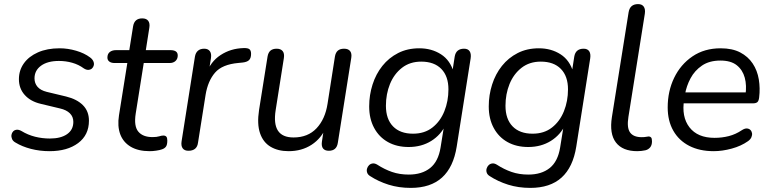

<svg xmlns="http://www.w3.org/2000/svg" viewBox="-20 -732 3780 941"><path d="M222.8 8.9Q174.8 8.9 131.3 -2.4Q87.9 -13.8 56.5 -33Q43.8 -39.8 39.2 -50.4Q34.7 -60.9 36.2 -70.9Q37.7 -80.9 44.3 -87.9Q51 -95 61.5 -96.1Q72 -97.3 85.2 -89.9Q116.7 -70.7 152 -61.9Q187.2 -53.1 224.4 -53.1Q278.3 -53.1 308.9 -74.6Q339.4 -96 339.4 -134.6Q339.4 -159.9 322.5 -176.6Q305.6 -193.3 274.4 -200.4L179.7 -223.1Q130 -234.7 101.4 -266.4Q72.7 -298.1 72.7 -343.9Q72.7 -387.3 96.9 -421.4Q121.1 -455.5 166.1 -475.4Q211.1 -495.3 272 -495.3Q312.3 -495.3 353 -483.4Q393.7 -471.5 421 -450.9Q432.7 -442.5 437.4 -431.9Q442 -421.4 439.7 -411.9Q437.5 -402.4 430.6 -396.3Q423.7 -390.3 413.3 -389.6Q402.8 -388.9 390.1 -397.3Q365.1 -415.6 334 -424.4Q302.9 -433.3 268.7 -433.3Q213.3 -433.3 181.2 -410Q149.1 -386.7 149.1 -347.7Q149.1 -323.9 163.8 -306.6Q178.5 -289.4 209.3 -281.7L304 -259Q357.1 -246 386.5 -216.4Q415.9 -186.7 415.9 -140.4Q415.9 -70.3 362.9 -30.7Q309.9 8.9 222.8 8.9Z M713.9 8.9Q657.3 8.9 620.6 -12.9Q583.9 -34.8 569.3 -74Q554.7 -113.3 563.1 -166.6L604 -423.1H542Q525.4 -423.1 515.9 -430.2Q506.4 -437.2 506.4 -449.8Q506.4 -467.9 518.1 -477.1Q529.8 -486.3 548.7 -486.3H613.7L632.4 -603.6Q635.8 -623 647 -632.5Q658.2 -641.9 677.1 -641.9Q697.4 -641.9 706.4 -630Q715.4 -618.1 711.9 -596.3L694.7 -486.3H815Q832.6 -486.3 841.8 -480Q851.1 -473.7 851.1 -460.1Q851.1 -443.5 840.3 -433.3Q829.6 -423.1 811.1 -423.1H684.5L645.1 -175.2Q635.5 -113.6 657.9 -86.9Q680.2 -60.1 727.2 -60.1Q748.4 -60.1 760.2 -63.9Q772 -67.7 780.4 -67.7Q790.2 -67.7 795.1 -62.3Q800 -57 800 -43.3Q800 -22.6 793.5 -13.6Q787 -4.5 773.9 -0.1Q762.9 3.9 745.6 6.4Q728.4 8.9 713.9 8.9Z M903.4 6.9Q884 6.9 875.3 -5.2Q866.5 -17.3 870 -39.7L935.3 -454Q938.7 -473.9 950.4 -483.6Q962 -493.3 980.9 -493.3Q999.3 -493.3 1008.3 -481.4Q1017.3 -469.5 1013.9 -447.1L1001.7 -370.5H991.2Q1011.7 -430 1061.2 -462.2Q1110.6 -494.5 1172.6 -496.3Q1194.7 -497.3 1202.6 -490.7Q1210.5 -484.2 1210.5 -468.1Q1210.5 -447.3 1200.8 -437.6Q1191.1 -427.9 1168.7 -425.5L1148.7 -423.5Q1069 -416.5 1033.9 -375.9Q998.8 -335.2 987.7 -267.8L950.4 -32.4Q948 -13 936.1 -3Q924.3 6.9 903.4 6.9Z M1394.5 8.9Q1342.5 8.9 1306.1 -12.8Q1269.6 -34.5 1254.4 -79.2Q1239.1 -123.9 1249.6 -192.8L1291.3 -454.9Q1294.7 -474.8 1305.8 -484.1Q1317 -493.3 1335.9 -493.3Q1355.8 -493.3 1365.3 -481.6Q1374.7 -470 1371.3 -447.6L1331.1 -192.7Q1320.4 -125 1342.2 -91.6Q1364 -58.3 1418.6 -58.3Q1488.9 -58.3 1531.3 -103.2Q1573.7 -148.2 1585.3 -223.3L1621.5 -454.9Q1624.9 -474.8 1636.1 -484.1Q1647.2 -493.3 1666.2 -493.3Q1686.5 -493.3 1695.7 -481.9Q1705 -470.5 1701.6 -448.7L1635.7 -31.9Q1629.8 6.9 1591.5 6.9Q1572.6 6.9 1563.6 -4Q1554.7 -15 1557.6 -36.9L1570.8 -124.2L1579.9 -111.5Q1555.5 -53.9 1507.1 -22.5Q1458.8 8.9 1394.5 8.9Z M1993 188.9Q1934.6 188.9 1884.3 173.1Q1834 157.2 1794 131Q1782.8 124.2 1779.5 114.2Q1776.1 104.2 1778.9 94.4Q1781.6 84.7 1788.7 77.6Q1795.8 70.6 1806.3 69.1Q1816.8 67.7 1828.9 75Q1864.1 97.9 1901.1 110.7Q1938.2 123.6 1983.5 123.6Q2047.8 123.6 2088 91.6Q2128.1 59.6 2139.2 -8.9L2157.8 -124.1L2165.8 -123.1Q2141.3 -70.9 2093.5 -41.2Q2045.6 -11.5 1982.8 -11.5Q1924.8 -11.5 1881.4 -35.7Q1837.9 -60 1813.7 -105Q1789.4 -149.9 1789.4 -210.3Q1789.4 -266.3 1805.9 -317.8Q1822.3 -369.2 1854 -409Q1885.7 -448.8 1931.2 -472Q1976.7 -495.3 2035.2 -495.3Q2095.4 -495.3 2141.2 -465.9Q2187.1 -436.5 2204.1 -376.1L2194.3 -362.9L2208.4 -454Q2211.8 -474.4 2223.5 -483.8Q2235.1 -493.3 2254.5 -493.3Q2273.4 -493.3 2281.7 -480.9Q2290 -468.5 2286.6 -445.7L2218.3 -13.3Q2202.3 87.5 2146.3 138.2Q2090.4 188.9 1993 188.9ZM2004.3 -76.8Q2060.8 -76.8 2099.4 -107.1Q2138 -137.3 2157.9 -187Q2177.8 -236.6 2177.8 -294.1Q2177.8 -358.3 2143 -394.1Q2108.1 -430 2044.5 -430Q1989 -430 1950.1 -399.7Q1911.3 -369.4 1891.3 -320.3Q1871.4 -271.1 1871.4 -213.6Q1871.4 -148.4 1906.3 -112.6Q1941.1 -76.8 2004.3 -76.8Z M2579 188.9Q2520.6 188.9 2470.3 173.1Q2420 157.2 2380 131Q2368.8 124.2 2365.5 114.2Q2362.1 104.2 2364.9 94.4Q2367.6 84.7 2374.7 77.6Q2381.8 70.6 2392.3 69.1Q2402.8 67.7 2414.9 75Q2450.1 97.9 2487.1 110.7Q2524.2 123.6 2569.5 123.6Q2633.8 123.6 2674 91.6Q2714.1 59.6 2725.2 -8.9L2743.8 -124.1L2751.8 -123.1Q2727.3 -70.9 2679.5 -41.2Q2631.6 -11.5 2568.8 -11.5Q2510.8 -11.5 2467.4 -35.7Q2423.9 -60 2399.7 -105Q2375.4 -149.9 2375.4 -210.3Q2375.4 -266.3 2391.9 -317.8Q2408.3 -369.2 2440 -409Q2471.7 -448.8 2517.2 -472Q2562.7 -495.3 2621.2 -495.3Q2681.4 -495.3 2727.2 -465.9Q2773.1 -436.5 2790.1 -376.1L2780.3 -362.9L2794.4 -454Q2797.8 -474.4 2809.5 -483.8Q2821.1 -493.3 2840.5 -493.3Q2859.4 -493.3 2867.7 -480.9Q2876 -468.5 2872.6 -445.7L2804.3 -13.3Q2788.3 87.5 2732.3 138.2Q2676.4 188.9 2579 188.9ZM2590.3 -76.8Q2646.8 -76.8 2685.4 -107.1Q2724 -137.3 2743.9 -187Q2763.8 -236.6 2763.8 -294.1Q2763.8 -358.3 2729 -394.1Q2694.1 -430 2630.5 -430Q2575 -430 2536.1 -399.7Q2497.3 -369.4 2477.3 -320.3Q2457.4 -271.1 2457.4 -213.6Q2457.4 -148.4 2492.3 -112.6Q2527.1 -76.8 2590.3 -76.8Z M3103.4 8.9Q3031.5 8.9 2998.8 -33.5Q2966 -76 2979 -158.5L3060.8 -671.7Q3064.2 -692.1 3075.8 -702Q3087.5 -711.9 3107.3 -711.9Q3126.3 -711.9 3135 -699.6Q3143.7 -687.2 3140.3 -664.4L3059.9 -159Q3051.4 -106 3068 -82.8Q3084.6 -59.7 3125 -59.7Q3138.7 -59.7 3146.5 -61.4Q3154.3 -63.2 3159.2 -63.2Q3166.6 -63.2 3171 -58.3Q3175.4 -53.4 3175.4 -39.3Q3175.4 -20.3 3166.3 -9.6Q3157.2 1.1 3143.4 4.5Q3135.4 6.5 3123.8 7.7Q3112.2 8.9 3103.4 8.9Z M3477.9 8.9Q3408.7 8.9 3357.9 -17.2Q3307.1 -43.4 3279.8 -91.6Q3252.4 -139.7 3252.4 -205.6Q3252.4 -285 3284 -350.5Q3315.6 -416.1 3373.9 -455.7Q3432.3 -495.3 3511.8 -495.3Q3569.1 -495.3 3607.7 -475.1Q3646.3 -454.9 3669 -420.7Q3691.7 -386.5 3698.9 -343.1Q3706.1 -299.7 3700.6 -254.3Q3698.6 -237 3691.7 -231.3Q3684.8 -225.5 3670.4 -225.5H3314.8L3322.7 -279H3651.4L3633.4 -265.6Q3640.4 -313 3630.1 -351.1Q3619.8 -389.3 3591 -412.2Q3562.3 -435.2 3510.8 -435.2Q3456.7 -435.2 3420.6 -410.7Q3384.6 -386.2 3364.4 -348.3Q3344.2 -310.5 3337.1 -269.2L3333.2 -245.1Q3319.1 -159.9 3359 -108.1Q3399 -56.4 3482 -56.4Q3518.4 -56.4 3552 -65Q3585.6 -73.6 3615.8 -93.9Q3629.5 -102.8 3640 -102.4Q3650.6 -101.9 3657.2 -95.6Q3663.9 -89.3 3665.6 -79.8Q3667.3 -70.2 3662.7 -59.4Q3658 -48.7 3646.3 -40.3Q3612.3 -16.2 3566.2 -3.7Q3520 8.9 3477.9 8.9Z"/></svg>

Font: Nunito ExtraLight
Style: Italic
Weight: 200
Italic angle: -9°
Designer: Vernon Adams
Foundry: Vernon Adams
Version: Version 3.602